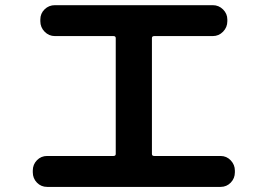

<svg xmlns="http://www.w3.org/2000/svg" viewBox="-20 -733 1040 746"><path d="M163.1 -6.8Q139.6 -6.8 123.5 -23.4Q107.4 -40 107.4 -63.5V-70.3Q107.4 -93.8 123.5 -110.4Q139.6 -127 163.1 -127H420.9Q429.7 -127 429.7 -134.8V-585Q429.7 -592.8 420.9 -592.8H193.4Q169.9 -592.8 153.3 -609.9Q136.7 -627 136.7 -650.4V-657.2Q136.7 -680.7 153.3 -696.8Q169.9 -712.9 193.4 -712.9H806.6Q830.1 -712.9 846.7 -696.3Q863.3 -679.7 863.3 -657.2V-650.4Q863.3 -627 846.7 -609.9Q830.1 -592.8 806.6 -592.8H579.1Q570.3 -592.8 570.3 -585V-134.8Q570.3 -127 579.1 -127H836.9Q860.4 -127 876.5 -109.9Q892.6 -92.8 892.6 -70.3V-63.5Q892.6 -40 876.5 -23.4Q860.4 -6.8 836.9 -6.8Z"/></svg>

Font: Rounded Mgen+ 1mn bold
Style: Bold
Weight: 700
Designer: [Source Han Sans]
Ryoko NISHIZUKA  (kana & ideographs); Paul D. Hunt (Latin, Greek & Cyrillic); Wenlong ZHANG  (bopomofo
Version: Version 1.059.20150602